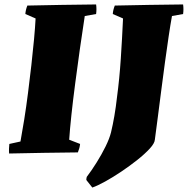

<svg xmlns="http://www.w3.org/2000/svg" viewBox="-20 -685 844 863"><path d="M21 5Q20 -6 20.5 -17Q21 -28 22 -38L72 -49Q80 -92 89 -148.5Q98 -205 106 -268Q114 -331 121 -392.5Q128 -454 133 -508.5Q138 -563 140 -602L94 -622Q95 -640 103 -660Q180 -662 257.5 -663Q335 -664 412 -665Q415 -644 412 -622L361 -613Q350 -543 339 -464.5Q328 -386 318 -310Q308 -234 301 -168.5Q294 -103 291 -57L340 -38Q339 -28 336.5 -19Q334 -10 330 0Q253 1 175.5 2Q98 3 21 5ZM395 158 368 124Q368 120 368.5 117Q369 114 370 110Q392 81 414.5 45Q437 9 454.5 -26.5Q472 -62 479 -90Q487 -123 494 -163.5Q501 -204 506 -249Q517 -331 523 -422Q529 -513 533 -602L487 -622Q488 -640 496 -660Q573 -662 650 -663Q727 -664 803 -665Q806 -644 803 -622L753 -613Q746 -575 738 -521Q730 -467 721.5 -405Q713 -343 705 -280Q697 -217 689.5 -159.5Q682 -102 676 -57Q675 -41 653 -17Q631 7 597 34Q563 61 525 86.5Q487 112 452.5 131Q418 150 395 158Z"/></svg>

Font: Labrada Black
Style: Italic
Weight: 900
Italic angle: -7°
Designer: Mercedes Jáuregui
Foundry: Omnibus-Type Team
Version: Version 1.000; ttfautohint (v1.8.4.7-5d5b)